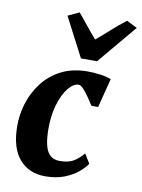

<svg xmlns="http://www.w3.org/2000/svg" viewBox="-95 -928 742 1003"><g transform="rotate(10 276.0 -427.0)"><path d="M390 -394.5Q379 -412 363.5 -434.8Q348 -457.5 332.5 -474.5Q317 -491.5 306 -491.5Q278.5 -491.5 251 -457.8Q223.5 -424 205.8 -364Q188 -304 189.5 -225Q192 -147.5 212.8 -114.8Q233.5 -82 276.5 -82Q324 -82 352.5 -100.2Q381 -118.5 401 -144L431.5 -94.5Q418.5 -73.5 389.5 -49Q360.5 -24.5 316.8 -7.2Q273 10 215 10Q129.5 10 78.8 -48Q28 -106 26.5 -219.5Q25.5 -281.5 44.2 -343Q63 -404.5 101.8 -455.5Q140.5 -506.5 200.2 -537.2Q260 -568 340.5 -568Q370.5 -568 405.8 -563.5Q441 -559 465 -549L425.5 -394.5ZM185 -836.5 245 -864.5Q270 -834.5 295.8 -802.2Q321.5 -770 349 -739Q386 -770 421.5 -802.2Q457 -834.5 496.5 -864.5L552.5 -836.5L378.5 -629H293Z"/></g></svg>

Font: Merriweather Black
Style: Italic
Weight: 900
Italic angle: -7.8°
Designer: Eben Sorkin
Foundry: Eben Sorkin
Version: Version 2.200;gftools[0.9.31]